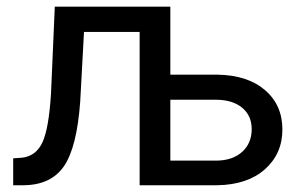

<svg xmlns="http://www.w3.org/2000/svg" viewBox="-20 -548 888 568"><path d="M483.9 -528.3V-327.1H623.5Q712.4 -325.7 763.9 -281.5Q815.4 -237.3 815.4 -165Q815.4 -93.3 763.9 -47.4Q712.4 -1.5 623 0H393.1V-453.6H228.5L217.3 -247.6Q207.5 -112.3 169.4 -56.6Q131.3 -1 50.8 0H19V-79.6L45.4 -81.5Q86.9 -86.4 105.7 -127.2Q124.5 -168 130.9 -271L142.1 -528.3ZM483.9 -252.9V-72.8H618.2Q667.5 -72.8 696 -98.4Q724.6 -124 724.6 -166Q724.6 -205.6 696.8 -229Q668.9 -252.4 620.6 -252.9Z"/></svg>

Font: Roboto
Style: Regular
Weight: 400
Designer: Google
Version: Version 2.001047; 2015